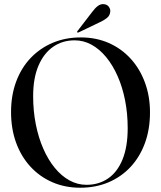

<svg xmlns="http://www.w3.org/2000/svg" viewBox="-20 -890 772 921"><path d="M367.5 -710.5Q441 -710.5 501.8 -683.8Q562.5 -657 606.8 -608.5Q651 -560 675.2 -494.2Q699.5 -428.5 699.5 -351Q699.5 -269.5 675 -203Q650.5 -136.5 605.8 -88.8Q561 -41 499.8 -15.2Q438.5 10.5 365 10.5Q291.5 10.5 230.5 -16.2Q169.5 -43 125.2 -91.5Q81 -140 57 -206.2Q33 -272.5 33 -352.5Q33 -432.5 57.5 -498.5Q82 -564.5 127 -611.8Q172 -659 233 -684.8Q294 -710.5 367.5 -710.5ZM592.5 -275Q592.5 -345.5 580 -408.8Q567.5 -472 544.2 -524.8Q521 -577.5 489.2 -616Q457.5 -654.5 419.2 -675.5Q381 -696.5 338 -696.5Q279.5 -696.5 234.8 -665.5Q190 -634.5 164.5 -574.8Q139 -515 139 -429Q139 -357.5 151.8 -293.5Q164.5 -229.5 187.8 -176.5Q211 -123.5 242.8 -84.8Q274.5 -46 313 -24.8Q351.5 -3.5 394.5 -3.5Q454 -3.5 498.5 -34Q543 -64.5 567.8 -125.2Q592.5 -186 592.5 -275ZM422 -832.5Q436 -851.5 449.5 -861.5Q463 -871.5 477.5 -870Q493.5 -869 501.8 -857.8Q510 -846.5 509 -835Q507.5 -815.5 493.2 -804Q479 -792.5 460 -784L357 -734.5Q356 -734 353.8 -733.8Q351.5 -733.5 350.5 -735Q349.5 -736 350 -738Q350.5 -740 352 -741.5Z"/></svg>

Font: Fraunces 96pt
Style: Regular
Weight: 400
Version: Version 1.000;[b76b70a41]